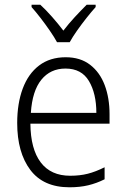

<svg xmlns="http://www.w3.org/2000/svg" viewBox="-20 -785 536 815"><path d="M259 -542Q321 -542 362.5 -510Q404 -478 424.5 -423.5Q445 -369 445 -300V-260H109Q110 -152 153 -95.5Q196 -39 278 -39Q319 -39 352.5 -47.5Q386 -56 424 -75V-24Q390 -7 354.5 1.5Q319 10 275 10Q164 10 108.5 -64Q53 -138 53 -263Q53 -346 76.5 -409Q100 -472 146 -507Q192 -542 259 -542ZM258 -494Q194 -494 155.5 -446.5Q117 -399 111 -306H389Q389 -388 357.5 -441Q326 -494 258 -494ZM222 -606Q210 -628 191 -655.5Q172 -683 151.5 -709.5Q131 -736 114 -755V-765H151Q175 -743 201 -713.5Q227 -684 249 -655Q272 -685 297 -712Q322 -739 348 -765H386V-755Q368 -735 347 -708.5Q326 -682 307 -655Q288 -628 276 -606Z"/></svg>

Font: Noto Sans Gurmukhi SemiCondensed Light
Style: Regular
Weight: 300
Width: 4
Designer: Jelle Bosma - Monotype Design Team
Foundry: Monotype Imaging Inc.
Version: Version 2.004; ttfautohint (v1.8.4.7-5d5b)